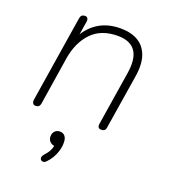

<svg xmlns="http://www.w3.org/2000/svg" viewBox="-136 -590 825 938"><g transform="rotate(20 276.5 -121.0)"><path d="M68 6Q58 6 53.5 -1.5Q49 -9 51 -21L122 -469Q124 -480 130 -485Q136 -490 146 -490Q155 -490 159.5 -483.5Q164 -477 162 -465L146 -364H135Q160 -424 210 -458Q260 -492 331 -492Q385 -492 421.5 -470.5Q458 -449 473.5 -405.5Q489 -362 478 -295L433 -13Q432 -4 426 1Q420 6 409 6Q399 6 394.5 -0.5Q390 -7 392 -19L436 -296Q449 -376 422 -414.5Q395 -453 330 -453Q244 -453 194.5 -401.5Q145 -350 131 -264L92 -15Q89 6 68 6ZM212 242Q204 250 196.5 250Q189 250 184.5 245.5Q180 241 180.5 233Q181 225 188 217Q204 200 212 184.5Q220 169 223 150L228 159Q210 159 199 148Q188 137 188 121Q188 104 198 93.5Q208 83 224 83Q241 83 250.5 94.5Q260 106 260 128Q260 149 254 170Q248 191 237 209.5Q226 228 212 242Z"/></g></svg>

Font: Nunito ExtraLight
Style: Italic
Weight: 200
Italic angle: -9°
Designer: Vernon Adams
Foundry: Vernon Adams
Version: Version 3.602